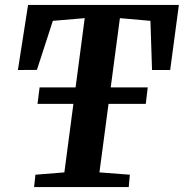

<svg xmlns="http://www.w3.org/2000/svg" viewBox="-20 -763 750 783"><path d="M119 0 124.5 -50.5 242.5 -60 325.5 -689 195.5 -678 130.5 -478 53 -477.5 94.5 -743H709.5L674 -477.5H600L593.5 -678L469 -689L385.5 -60L509.5 -50.5L505 0ZM133 -339.5 141.5 -406.5H582.5L574.5 -339.5Z"/></svg>

Font: Merriweather
Style: Bold Italic
Weight: 700
Italic angle: -7.8°
Version: Version 2.101